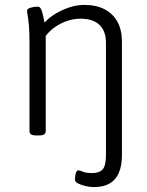

<svg xmlns="http://www.w3.org/2000/svg" viewBox="-20 -549 597 781"><path d="M362 212Q347 212 329 208Q311 204 298 197.5Q285 191 285 182Q285 179 285.5 173Q286 167 287 160.5Q288 154 291 149Q294 144 298 144Q305 144 317.5 149.5Q330 155 354 155Q385 155 398 139.5Q411 124 411 82V-375Q411 -423 384.5 -448Q358 -473 307 -473Q281 -473 255 -464.5Q229 -456 206 -440.5Q183 -425 166 -403V-16Q166 -7 159.5 -2.5Q153 2 137 2H129Q113 2 106.5 -2.5Q100 -7 100 -16V-373Q100 -420 97.5 -446.5Q95 -473 92.5 -486.5Q90 -500 90 -506Q90 -510 94.5 -513Q99 -516 105.5 -518Q112 -520 119.5 -521Q127 -522 132 -522Q140 -522 144 -517Q148 -512 152 -498Q156 -484 161 -457Q179 -477 205.5 -493Q232 -509 262 -519Q292 -529 323 -529Q372 -529 406 -511Q440 -493 458 -460Q476 -427 476 -379V82Q476 126 463 155Q450 184 425 198Q400 212 362 212Z"/></svg>

Font: Asap Light
Style: Regular
Weight: 300
Designer: Pablo Cosgaya
Foundry: Omnibus-Type
Version: Version 3.001